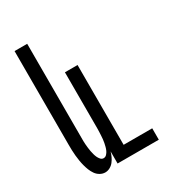

<svg xmlns="http://www.w3.org/2000/svg" viewBox="-180 -838 859 948"><g transform="rotate(-30 250.0 -363.5)"><path d="M140 8Q125 8 111 0Q97 -8 88 -21Q79 -34 73.5 -48Q68 -62 64 -77Q60 -92 57.5 -107.5Q55 -123 53.5 -138.5Q52 -154 51.5 -169.5Q51 -185 51 -200V-735H123V-200Q123 -190 123 -180Q123 -170 124 -160Q125 -150 126 -140Q127 -130 129 -120Q131 -110 133.5 -100.5Q136 -91 140 -82Q144 -73 151 -65Q158 -57 168 -57Q178 -57 185.5 -65Q193 -73 197 -82Q201 -91 203.5 -100.5Q206 -110 208 -120Q210 -130 211 -140Q212 -150 212.5 -160Q213 -170 213.5 -180Q214 -190 214 -200V-520H286V-65H449V0H214V-69Q210 -55 204 -42Q198 -29 189 -17.5Q180 -6 167 1Q154 8 140 8Z"/></g></svg>

Font: Moesevka
Style: Regular
Weight: 400
Monospace: yes
Designer: Belleve Invis
Foundry: Belleve Invis
Version: Version 32.5.0; ttfautohint (v1.8.4)